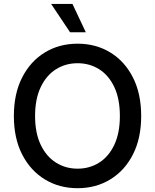

<svg xmlns="http://www.w3.org/2000/svg" viewBox="-20 -964 803 994"><path d="M381.8 10.3Q286.6 10.3 212.2 -35.2Q137.7 -80.6 94.7 -164.3Q51.8 -248 51.8 -363.3Q51.8 -479 94.7 -563Q137.7 -647 212.2 -692.4Q286.6 -737.8 381.8 -737.8Q476.6 -737.8 551 -692.4Q625.5 -647 668.2 -563Q710.9 -479 710.9 -363.3Q710.9 -248 668.2 -164.3Q625.5 -80.6 551 -35.2Q476.6 10.3 381.8 10.3ZM381.8 -90.8Q443.8 -90.8 493.4 -122.1Q543 -153.3 571.8 -214.4Q600.6 -275.4 600.6 -363.3Q600.6 -452.1 571.8 -513.2Q543 -574.2 493.4 -605.5Q443.8 -636.7 381.8 -636.7Q319.3 -636.7 269.5 -605.2Q219.7 -573.7 190.7 -512.7Q161.6 -451.7 161.6 -363.3Q161.6 -275.4 190.7 -214.6Q219.7 -153.8 269.5 -122.3Q319.3 -90.8 381.8 -90.8ZM342.8 -796.9 244.6 -943.8H355L424.3 -796.9Z"/></svg>

Font: Inter 18pt Medium
Style: Regular
Weight: 500
Designer: Rasmus Andersson
Foundry: rsms
Version: Version 4.001;git-66647c0bb